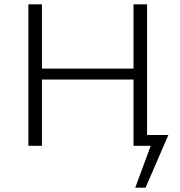

<svg xmlns="http://www.w3.org/2000/svg" viewBox="-20 -678 838 893"><path d="M657 195H609L681 0H601V-308H175V0H112V-658H175V-359H601V-658H664V-50H763Z"/></svg>

Font: Ysabeau Semilight
Style: Regular
Weight: 300
Designer: Christian Thalmann (Catharsis Fonts)
Version: Version 0.003